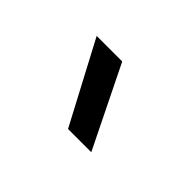

<svg xmlns="http://www.w3.org/2000/svg" viewBox="-52 -1106 704 704"><g transform="rotate(45 300.0 -754.0)"><path d="M313 -596 146 -911.5H278.5L433.5 -596Z"/></g></svg>

Font: Spline Sans Mono SemiBold
Style: Regular
Weight: 600
Monospace: yes
Version: Version 1.004